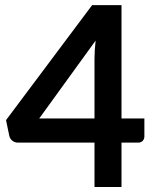

<svg xmlns="http://www.w3.org/2000/svg" viewBox="-20 -744 620 764"><path d="M463.5 -272.5H554.5V-201Q554.5 -191 548 -183.8Q541.5 -176.5 529.5 -176.5H463.5V0H356V-176.5H51Q38.5 -176.5 29 -184.2Q19.5 -192 17 -203.5L4 -266L346.5 -723.5H463.5ZM356 -509Q356 -542.5 360.5 -582.5L136 -272.5H356Z"/></svg>

Font: Lato
Style: Bold
Weight: 700
Designer: Lukasz Dziedzic
Foundry: tyPoland Lukasz Dziedzic
Version: Version 2.007; 2014-02-27